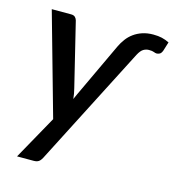

<svg xmlns="http://www.w3.org/2000/svg" viewBox="-104 -606 785 863"><g transform="rotate(15 289.0 -174.0)"><path d="M361.5 -424Q370.5 -443 383.2 -460.2Q396 -477.5 413.5 -490.2Q431 -503 453.5 -510.5Q476 -518 504 -518Q527 -518 544 -514Q561 -510 578.5 -501.5L565.5 -459.5Q560.5 -446.5 553.2 -443Q546 -439.5 539.5 -439.5Q533.5 -439.5 526 -442.8Q518.5 -446 503 -446Q489.5 -446 477.5 -439Q465.5 -432 454 -410.5L168.5 146Q162.5 157.5 154.2 163.5Q146 169.5 130.5 169.5H53.5L167 -34L33 -510H123Q136 -510 142.2 -503.5Q148.5 -497 150.5 -489L222.5 -193.5Q225.5 -181.5 227.8 -169.2Q230 -157 231 -145Q236.5 -157.5 242 -169.5Q247.5 -181.5 253.5 -194Z"/></g></svg>

Font: Lato SemiBold
Style: Italic
Weight: 600
Italic angle: -7°
Designer: Lukasz Dziedzic with Adam Twardoch and Botio Nikoltchev
Foundry: tyPoland Lukasz Dziedzic
Version: Version 2.015; 2015-08-06; http://www.latofonts.com/